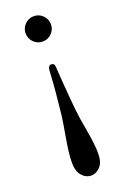

<svg xmlns="http://www.w3.org/2000/svg" viewBox="-133 -486 495 759"><g transform="rotate(-20 114.0 -107.0)"><path d="M114.3 228Q91.8 228 75.2 209.2Q58.6 190.4 58.6 155.3Q58.6 118.2 69.8 54.2Q81.1 -9.8 84.5 -38.1Q89.8 -85.4 93.5 -127Q97.2 -168.5 98.4 -192.6Q99.6 -216.8 100.1 -219.2Q101.6 -239.3 114.3 -239.3Q127.4 -239.3 128.4 -226.6Q128.4 -226.1 133.5 -155.3Q138.7 -84.5 143.6 -38.1Q147 -2.9 158 56.6Q168.9 116.2 168.9 155.3Q168.9 191.9 151.9 210Q134.8 228 114.3 228ZM152.3 -426.3Q168 -410.6 168 -388.7Q168 -366.7 152.3 -351.1Q136.7 -335.4 114.7 -335.4Q92.8 -335.4 77.1 -351.1Q61.5 -366.7 61.5 -388.7Q61.5 -410.6 77.1 -426.3Q92.8 -441.9 114.7 -441.9Q136.7 -441.9 152.3 -426.3Z"/></g></svg>

Font: Libertinage
Style: l
Weight: 400
Designer: OSP
Foundry: OSP
Version: Version 1.0; 2008; OFL relea